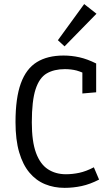

<svg xmlns="http://www.w3.org/2000/svg" viewBox="-20 -905 512 931"><path d="M293 5.9Q241.7 5.9 198.2 -12Q154.8 -29.8 122.8 -67.9Q90.8 -106 73 -166.5Q55.2 -227.1 55.2 -313Q55.2 -430.2 81.1 -501Q106.9 -571.8 158.7 -603.8Q210.4 -635.7 288.1 -635.7Q326.7 -635.7 365 -627.2Q403.3 -618.7 446.3 -597.2V-457.5L379.4 -451.7V-553.2Q366.7 -558.6 351.6 -563Q325.2 -569.8 294.4 -569.8Q242.7 -569.8 206.8 -549.1Q170.9 -528.3 152.6 -472.4Q134.3 -416.5 134.3 -311.5Q134.3 -219.2 154.5 -164.1Q174.8 -108.9 212.2 -84.5Q249.5 -60.1 299.8 -60.1Q331.5 -60.1 364.5 -67.1Q397.5 -74.2 435.1 -93.8L460.4 -34.2Q417 -11.7 376 -2.9Q335 5.9 293 5.9ZM293 -680.2 260.7 -710 388.2 -885.3 447.8 -838.4Z"/></svg>

Font: Anaheim Medium
Style: Regular
Weight: 500
Version: Version 2.001